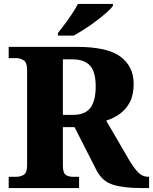

<svg xmlns="http://www.w3.org/2000/svg" viewBox="-20 -951 774 971"><path d="M24 0V-57H64Q83 -57 100 -67Q117 -77 117 -115V-598Q117 -636 99 -646.5Q81 -657 64 -657H24V-714H368Q524 -714 590 -664Q656 -614 656 -527Q656 -471 636.5 -434Q617 -397 585 -374.5Q553 -352 517 -341L633 -142Q660 -97 681 -77Q702 -57 728 -57H734V0H693Q605 0 551 -17Q497 -34 468 -90L357 -308H298V-115Q298 -77 312 -67Q326 -57 348 -57H380V0ZM348 -370Q411 -370 437.5 -406Q464 -442 464 -514Q464 -588 435 -619.5Q406 -651 346 -651H298V-370ZM273 -784Q288 -803 307.5 -829Q327 -855 345 -882Q363 -909 374 -931H551V-921Q542 -908 519.5 -888Q497 -868 468 -846Q439 -824 408.5 -804.5Q378 -785 353 -771H273Z"/></svg>

Font: Noto Serif Tamil ExtraBold
Style: Italic
Weight: 800
Italic angle: -12°
Designer: Indian Type Foundry, Tom Grace, and the Monotype Design Team
Foundry: Monotype Imaging Inc.
Version: Version 2.003; ttfautohint (v1.8.4.7-5d5b)